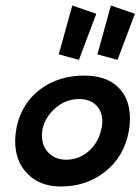

<svg xmlns="http://www.w3.org/2000/svg" viewBox="-20 -670 509 696"><path d="M382 -650 469 -620 406 -453 333 -473ZM242 -650 329 -620 266 -453 193 -473ZM447 -195Q430 -101 359 -46Q292 6 201 6Q123 6 78 -42Q35 -86 35 -159Q35 -180 40 -208Q59 -296 125.5 -346Q192 -396 286 -396Q364 -396 407.5 -354.5Q451 -313 451 -241Q451 -216 447 -195ZM347 -201Q351 -213 351 -229Q351 -266 328.5 -288.5Q306 -311 267 -311Q213 -311 173 -271Q132 -230 132 -178Q132 -140 156.5 -115.5Q181 -91 220 -91Q265 -91 300.5 -121Q336 -151 347 -201Z"/></svg>

Font: GFS Neohellenic Rg
Style: Bold Italic
Weight: 700
Italic angle: -12°
Designer: Designed by Takis Katsoulidis and George D. Matthiopoulos.
Foundry: Designed by Takis Katsoulidis and George D. Matthiopoulos.
Version: Version 1.0